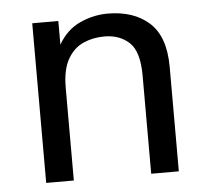

<svg xmlns="http://www.w3.org/2000/svg" viewBox="-44 -576 677 623"><g transform="rotate(-5 295.0 -265.0)"><path d="M82 0V-520H167V-443Q194 -490 238 -510Q282 -530 328 -530Q413 -530 463.5 -484.5Q514 -439 514 -340V0H424V-320Q424 -398 392.5 -427.5Q361 -457 311 -457Q274 -457 242.5 -443Q211 -429 191.5 -395Q172 -361 172 -301V0Z"/></g></svg>

Font: Hedvig Letters Sans
Style: Regular
Weight: 400
Designer: Alexander Örn & Tor Weibull
Foundry: Kanon Foundry
Version: Version 1.000; ttfautohint (v1.8.4.7-5d5b)